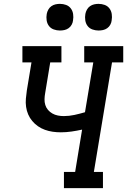

<svg xmlns="http://www.w3.org/2000/svg" viewBox="-20 -974 658 994"><path d="M311 0V-84H369L405 -303Q378 -297 350 -293Q322 -289 295 -289Q273 -289 252.5 -292Q232 -295 212.5 -302Q193 -309 176.5 -320.5Q160 -332 147 -347.5Q134 -363 126 -381.5Q118 -400 115 -421Q112 -442 114 -463.5Q116 -485 119 -506L143 -651H96V-735H298V-651H240L214 -493Q211 -477 210.5 -461Q210 -445 214.5 -430.5Q219 -416 228.5 -405Q238 -394 251 -386.5Q264 -379 279.5 -376Q295 -373 310 -373Q338 -373 365.5 -379Q393 -385 420 -393L463 -651H416V-735H618V-651H560L466 -84H513V0ZM490 -816Q474 -816 458.5 -821.5Q443 -827 433.5 -839.5Q424 -852 421.5 -868.5Q419 -885 422 -902Q424 -913 430 -924Q436 -935 446 -942Q456 -949 467.5 -951.5Q479 -954 490 -954Q507 -954 522 -948.5Q537 -943 546.5 -930.5Q556 -918 558.5 -901.5Q561 -885 558 -868Q557 -857 551 -846Q545 -835 535 -828Q525 -821 513.5 -818.5Q502 -816 490 -816ZM290 -816Q274 -816 258.5 -821.5Q243 -827 233.5 -839.5Q224 -852 221.5 -868.5Q219 -885 222 -902Q224 -913 230 -924Q236 -935 246 -942Q256 -949 267.5 -951.5Q279 -954 290 -954Q307 -954 322 -948.5Q337 -943 346.5 -930.5Q356 -918 358.5 -901.5Q361 -885 358 -868Q357 -857 351 -846Q345 -835 335 -828Q325 -821 313.5 -818.5Q302 -816 290 -816Z"/></svg>

Font: Iosevka Curly Slab MdEx
Style: Italic
Weight: 500
Width: 7
Italic angle: -9°
Monospace: yes
Designer: Belleve Invis
Foundry: Belleve Invis
Version: Version 11.0.0; ttfautohint (v1.8.3)